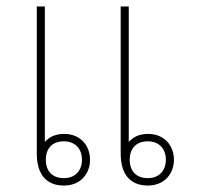

<svg xmlns="http://www.w3.org/2000/svg" viewBox="-20 -570 611 595"><path d="M178 5C230 5 259 -32 259 -75C259 -118 230 -155 179 -155C151 -155 132 -145 119 -130V-550H94V-94C94 -33 121 5 178 5ZM438 5C490 5 519 -32 519 -75C519 -118 490 -155 439 -155C411 -155 392 -145 379 -130V-550H354V-94C354 -33 381 5 438 5ZM178 -18C141 -18 122 -41 122 -75C122 -109 141 -132 178 -132C213 -132 234 -109 234 -75C234 -41 213 -18 178 -18ZM438 -18C401 -18 382 -41 382 -75C382 -109 401 -132 438 -132C473 -132 494 -109 494 -75C494 -41 473 -18 438 -18Z"/></svg>

Font: Noto Sans Thai Looped Thin
Style: Regular
Weight: 100
Designer: Sasikarn Vongin, Ben Mitchell
Foundry: The Fontpad Ltd
Version: Version 1.001